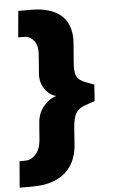

<svg xmlns="http://www.w3.org/2000/svg" viewBox="-76 -752 574 974"><g transform="rotate(-5 211.0 -265.0)"><path d="M407 -306 401 -222 352 -206Q319 -194 304.5 -171.5Q290 -149 286 -93L280 -8Q272 85 212.5 133.5Q153 182 49 182H-16L-5 48H25Q54 48 77.5 22.5Q101 -3 105 -50L112 -140Q116 -187 145 -221.5Q174 -256 210 -265Q176 -273 152 -307Q128 -341 132 -388L139 -480Q143 -528 123 -553Q103 -578 74 -578H43L55 -712H119Q217 -712 269 -669.5Q321 -627 321 -544Q321 -530 320 -522L313 -435Q311 -411 311 -404Q311 -367 322.5 -350.5Q334 -334 361 -323Z"/></g></svg>

Font: Muli Black
Style: Italic
Weight: 900
Italic angle: -4.541°
Designer: Vernon Adams
Foundry: Vernon Adams
Version: Version 2.001